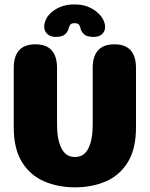

<svg xmlns="http://www.w3.org/2000/svg" viewBox="-20 -814 659 845"><path d="M310 10.5Q236 10.5 175 -15.5Q114 -41.5 77.2 -99.8Q40.5 -158 40.5 -254V-514.5Q40.5 -619 135.5 -619Q231 -619 231 -514.5V-264.5Q231 -199.5 250.5 -161.2Q270 -123 310 -123Q350 -123 369 -161.2Q388 -199.5 388 -264.5V-514.5Q388 -619 483.5 -619Q578.5 -619 578.5 -514.5V-254Q578.5 -158 542.2 -99.8Q506 -41.5 445.2 -15.5Q384.5 10.5 310 10.5ZM391.5 -651.5Q361.5 -651.5 349 -664Q336.5 -676.5 334 -690.5Q332.5 -698.5 327.8 -705.2Q323 -712 308.5 -712Q294 -712 289.2 -705.2Q284.5 -698.5 282.5 -690.5Q279.5 -676 267.2 -663.8Q255 -651.5 225 -651.5Q202 -651.5 188.2 -664.5Q174.5 -677.5 174.5 -697Q174.5 -712 182.8 -729.8Q191 -747.5 211 -763.5Q228 -777 251.8 -785.8Q275.5 -794.5 307.5 -794.5Q344 -794.5 370 -783.2Q396 -772 413 -755Q429 -740 435.8 -724.2Q442.5 -708.5 442.5 -695Q442.5 -676 429.2 -663.8Q416 -651.5 391.5 -651.5Z"/></svg>

Font: Sono Monospace ExtraBold
Style: Regular
Weight: 800
Version: Version 2.112